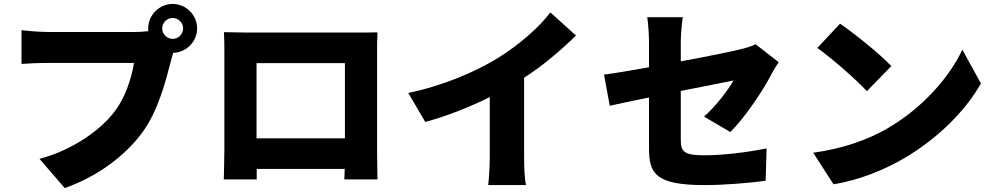

<svg xmlns="http://www.w3.org/2000/svg" viewBox="-20 -886 5040 973"><path d="M855 -689C826 -689 802 -713 802 -742C802 -771 826 -795 855 -795C884 -795 908 -771 908 -742C908 -713 884 -689 855 -689ZM219 -724C186 -724 120 -729 89 -733V-562C115 -564 170 -567 219 -567H659C646 -487 614 -384 549 -306C470 -210 329 -120 180 -81L308 67C480 7 616 -101 698 -210C784 -326 821 -482 846 -576C849 -588 853 -603 858 -618C924 -620 979 -675 979 -742C979 -810 923 -866 855 -866C787 -866 731 -810 731 -742C731 -737 731 -733 732 -728C707 -725 681 -724 664 -724Z M1728 -566V-185H1280V-566ZM1891 -614C1891 -648 1891 -689 1893 -722C1853 -721 1815 -721 1788 -721H1230C1201 -721 1156 -722 1115 -723C1117 -692 1117 -646 1117 -614V-128C1117 -73 1114 23 1114 23H1281V-30H1727L1725 23H1893C1893 23 1891 -83 1891 -126Z M2636 -492C2732 -554 2819 -628 2899 -706L2769 -823C2712 -747 2609 -658 2508 -595C2396 -525 2228 -452 2049 -415L2135 -268C2244 -297 2361 -344 2462 -394V-93C2462 -45 2458 25 2454 52H2646C2638 24 2636 -45 2636 -93Z M3681 -217C3748 -281 3846 -425 3889 -509C3899 -529 3916 -555 3926 -571L3809 -662C3787 -650 3760 -643 3728 -635C3682 -624 3560 -599 3430 -575V-671C3430 -708 3435 -768 3440 -799H3260C3265 -768 3269 -707 3269 -671V-545C3174 -528 3089 -514 3041 -508L3070 -350C3113 -360 3186 -375 3269 -392V-136C3269 -6 3301 52 3552 52C3650 52 3781 41 3860 30L3865 -134C3766 -114 3646 -99 3547 -99C3443 -99 3430 -120 3430 -179V-425C3551 -449 3661 -471 3697 -478C3670 -430 3609 -349 3548 -295Z M4237 -766 4122 -643C4194 -592 4320 -482 4373 -424L4497 -551C4437 -615 4306 -719 4237 -766ZM4101 -112 4204 48C4330 28 4460 -24 4562 -84C4729 -182 4871 -321 4951 -463L4857 -634C4790 -493 4655 -338 4475 -234C4377 -177 4248 -132 4101 -112Z"/></svg>

Font: Noto Sans CJK Black
Style: Bold
Weight: 900
Designer: Ryoko NISHIZUKA (kana & ideographs); Paul D. Hunt (Latin, Greek & Cyrillic); Wenlong ZHANG (bopomofo); Sandoll Communica
Foundry: Adobe Systems Incorporated
Version: Version 1.000;PS 1;hotconv 1.0.78;makeotf.lib2.5.61930